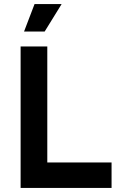

<svg xmlns="http://www.w3.org/2000/svg" viewBox="-20 -930 652 950"><path d="M82 0V-700H214V-126H532V0ZM99 -774 151 -910H285L201 -774Z"/></svg>

Font: Space Mono
Style: Bold
Weight: 700
Monospace: yes
Designer: Colophon Foundry + Benjamin Critton
Foundry: Colophon Foundry & Benjamin Critton
Version: Version 1.003; ttfautohint (v1.8.4.7-5d5b)